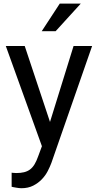

<svg xmlns="http://www.w3.org/2000/svg" viewBox="-20 -791 527 1031"><path d="M248.5 -136.2 375 -543.9H474.6L255.9 84Q248.5 104 236.3 127.7Q224.1 151.4 204.8 171.6Q185.5 191.9 158.4 205.8Q131.3 219.7 94.7 219.7Q88.9 219.7 81.3 218.8Q73.7 217.8 66.4 216.6Q59.1 215.3 52.5 214.1Q45.9 212.9 42.5 211.9V136.2Q44.4 136.7 47.9 137Q51.3 137.2 55.2 137.5Q59.1 137.7 62.3 137.9Q65.4 138.2 67.4 138.2Q90.8 138.2 109.1 133.8Q127.4 129.4 141.4 118.9Q155.3 108.4 165.5 91.3Q175.8 74.2 184.6 49.3L205.1 -5.9L11.2 -543.9H112.8ZM300.8 -771.5H413.6L278.8 -623.5H204.1Z"/></svg>

Font: Roboto2
Style: Regular
Weight: 400
Designer: Google
Foundry: Google
Version: Version 2.000981-w3; 2014; ttfautohint (v1.1) -l 5 -r 24 -G 